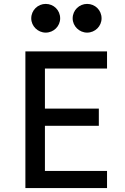

<svg xmlns="http://www.w3.org/2000/svg" viewBox="-20 -963 640 983"><path d="M110 0H528V-88H210V-319H486V-407H210V-612H528V-700H110ZM140 -869C140 -829 174 -796 214 -796C255 -796 288 -829 288 -869C288 -911 255 -943 214 -943C174 -943 140 -911 140 -869ZM352 -869C352 -829 386 -796 426 -796C467 -796 500 -829 500 -869C500 -911 467 -943 426 -943C386 -943 352 -911 352 -869Z"/></svg>

Font: CommitMono
Style: 500Regular
Weight: 500
Monospace: yes
Designer: Eigil Nikolajsen
Foundry: Eigil Nikolajsen
Version: Version 1.143